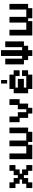

<svg xmlns="http://www.w3.org/2000/svg" viewBox="1620 -2296 687 3968"><g transform="rotate(-90 1964.0 -312.5)"><path d="M61 11V-113H150V-200H238V-251H150V-337H61V-461H179V-374H268V-288H328V-374H417V-461H536V-337H446V-251H358V-200H446V-113H536V11H417V-75H328V-163H268V-75H179V11Z M658 11V-461H776V-113H925V-461H1043V-113H1194V-461H1311V-75H1223V11H1014V-75H955V11Z M1601 11V-75H1511V-251H1422V-461H1540V-288H1629V-113H1690V-288H1778V-461H1898V-251H1807V-75H1719V11Z M2109 11V-75H2020V-374H2109V-461H2405V-374H2495V-251H2376V-337H2138V-288H2317V-163H2138V-113H2376V-201H2495V-76H2405V11ZM2221 -509V-634H2294V-509Z M2791 11V-75H2706V-162H2617V-548H2735V-199H2791V-636H2911V-199H2973V-548H3092V-162H3002V-75H2911V11Z M3214 11V-461H3332V-113H3481V-461H3599V-113H3750V-461H3867V-75H3779V11H3570V-75H3511V11Z"/></g></svg>

Font: Pixelify Sans SemiBold
Style: Regular
Weight: 600
Designer: Stefie Justprince
Foundry: Typecalism Foundryline
Version: Version 1.000